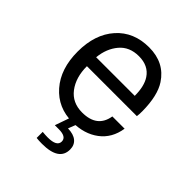

<svg xmlns="http://www.w3.org/2000/svg" viewBox="-191 -602 897 897"><g transform="rotate(45 257.5 -153.5)"><path d="M200 141Q220 143 235 143Q295 143 295 110Q295 79 244 79Q242 79 241 79Q223 79 218 79L244 5H288L272 46Q310 47 329.5 63.5Q349 80 349 109Q349 183 237 183Q214 183 200 181ZM425 -412Q460 -359 461 -257Q461 -235 459 -222H129Q129 -148 165 -100.5Q201 -53 266 -53Q365 -53 379 -140H460Q449 -68 396.5 -28.5Q344 11 266 11Q170 11 110 -57.5Q50 -126 50 -240Q50 -354 110.5 -422Q171 -490 272.5 -490Q374 -490 425 -412ZM130 -282H385Q385 -346 361 -382Q331 -427 268 -427Q206 -427 171 -385.5Q136 -344 130 -282Z"/></g></svg>

Font: Karmilla
Style: Regular
Weight: 400
Designer: Jonathan Pinhorn
Version: Version 1.000